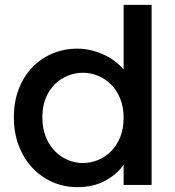

<svg xmlns="http://www.w3.org/2000/svg" viewBox="-20 -760 718 789"><path d="M37 -278Q37 -342 57 -394Q77 -446 112.5 -483Q148 -520 195.5 -540Q243 -560 298 -560Q352 -560 404 -536.5Q456 -513 488 -474V-740H603V0H488V-83Q462 -45 413.5 -18Q365 9 297 9Q243 9 195.5 -12Q148 -33 112.5 -71Q77 -109 57 -161.5Q37 -214 37 -278ZM488 -276Q488 -320 474 -354.5Q460 -389 436.5 -412.5Q413 -436 383 -448.5Q353 -461 321 -461Q289 -461 259 -449Q229 -437 205.5 -414Q182 -391 168 -357Q154 -323 154 -278Q154 -233 168 -198Q182 -163 205.5 -139Q229 -115 259 -102.5Q289 -90 321 -90Q353 -90 383 -102.5Q413 -115 436.5 -138.5Q460 -162 474 -196.5Q488 -231 488 -276Z"/></svg>

Font: SVN-Poppins Medium
Style: Regular
Weight: 500
Designer: Ninad Kale (Devanagari), Jonny Pinhorn (Latin)
Foundry: Indian Type Foundry
Version: Version 3.002 2017; ttfautohint (v1.8.3)